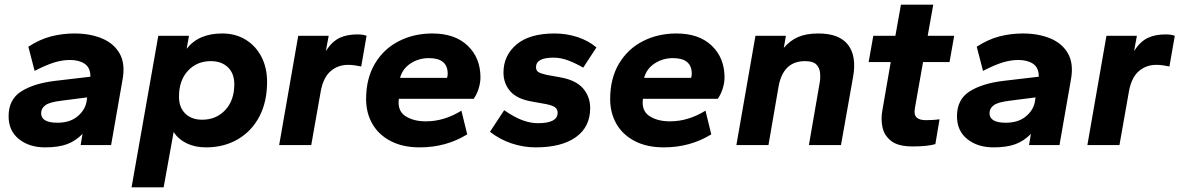

<svg xmlns="http://www.w3.org/2000/svg" viewBox="-20 -624 5074 826"><path d="M174 10Q106 10 61.5 -25.5Q17 -61 17 -124Q17 -196 71 -230.5Q125 -265 216 -276L369 -294Q369 -333 344.5 -349.5Q320 -366 281 -366Q248 -366 212.5 -355Q177 -344 129 -319L102 -423Q151 -455 200 -467.5Q249 -480 300 -480Q367 -480 418 -459Q469 -438 494 -395Q519 -352 508 -286L458 0H327L335 -48Q306 -18 269 -4Q232 10 174 10ZM227 -96Q280 -96 312.5 -122.5Q345 -149 352 -185L355 -205L246 -191Q194 -185 175.5 -171.5Q157 -158 157 -137Q157 -96 227 -96Z M546 182 661 -470H793L783 -414Q834 -480 936 -480Q993 -480 1036.5 -453.5Q1080 -427 1104.5 -380Q1129 -333 1129 -272Q1129 -186 1096 -123Q1063 -60 1003.5 -25Q944 10 866 10Q819 10 783 -7.5Q747 -25 727 -56L684 182ZM850 -109Q910 -109 949 -150.5Q988 -192 988 -262Q988 -308 960.5 -334.5Q933 -361 887 -361Q827 -361 788.5 -319.5Q750 -278 750 -208Q750 -162 777 -135.5Q804 -109 850 -109Z M1181 0 1263 -470H1394L1382 -405Q1409 -446 1441 -461Q1473 -476 1517 -476Q1543 -476 1557 -470L1534 -338Q1520 -341 1506 -343Q1492 -345 1477 -345Q1434 -345 1402.5 -318Q1371 -291 1360 -232L1319 0Z M1786 10Q1713 10 1661 -17Q1609 -44 1582 -91Q1555 -138 1555 -198Q1555 -286 1592.5 -349.5Q1630 -413 1695 -446.5Q1760 -480 1840 -480Q1937 -480 1992 -427.5Q2047 -375 2047 -291Q2047 -269 2039.5 -244Q2032 -219 2018 -199H1696Q1689 -148 1723.5 -125Q1758 -102 1812 -102Q1853 -102 1891.5 -114Q1930 -126 1965 -148L1990 -46Q1899 10 1786 10ZM1701 -289H1903Q1906 -296 1906 -307Q1906 -374 1825 -374Q1782 -374 1747 -351.5Q1712 -329 1701 -289Z M2284 10Q2232 10 2181 -7Q2130 -24 2088 -57L2149 -150Q2192 -120 2227 -107Q2262 -94 2294 -94Q2379 -94 2379 -139Q2379 -153 2369 -161.5Q2359 -170 2330 -176L2269 -187Q2204 -198 2175 -231.5Q2146 -265 2146 -312Q2146 -385 2202 -432.5Q2258 -480 2366 -480Q2416 -480 2463 -465Q2510 -450 2546 -420L2489 -333Q2460 -350 2427 -363Q2394 -376 2361 -376Q2286 -376 2286 -335Q2286 -321 2295.5 -314.5Q2305 -308 2331 -302L2392 -291Q2458 -279 2488.5 -243.5Q2519 -208 2519 -159Q2519 -78 2457.5 -34Q2396 10 2284 10Z M2836 10Q2763 10 2711 -17Q2659 -44 2632 -91Q2605 -138 2605 -198Q2605 -286 2642.5 -349.5Q2680 -413 2745 -446.5Q2810 -480 2890 -480Q2987 -480 3042 -427.5Q3097 -375 3097 -291Q3097 -269 3089.5 -244Q3082 -219 3068 -199H2746Q2739 -148 2773.5 -125Q2808 -102 2862 -102Q2903 -102 2941.5 -114Q2980 -126 3015 -148L3040 -46Q2949 10 2836 10ZM2751 -289H2953Q2956 -296 2956 -307Q2956 -374 2875 -374Q2832 -374 2797 -351.5Q2762 -329 2751 -289Z M3148 0 3230 -470H3361L3352 -418Q3378 -449 3413 -464.5Q3448 -480 3501 -480Q3591 -480 3628.5 -431Q3666 -382 3650 -293L3598 0H3460L3507 -272Q3510 -290 3508 -311Q3506 -332 3492 -346.5Q3478 -361 3443 -361Q3348 -361 3329 -249L3286 0Z M3906 6Q3844 6 3814 -17.5Q3784 -41 3776.5 -76.5Q3769 -112 3776 -149L3812 -357H3717L3737 -470H3832L3856 -604H3995L3971 -470H4085L4065 -357H3951L3916 -159Q3911 -131 3923 -119Q3935 -107 3964 -107Q3977 -107 3993.5 -108Q4010 -109 4022 -111L4004 -4Q3970 6 3906 6Z M4254 10Q4186 10 4141.5 -25.5Q4097 -61 4097 -124Q4097 -196 4151 -230.5Q4205 -265 4296 -276L4449 -294Q4449 -333 4424.5 -349.5Q4400 -366 4361 -366Q4328 -366 4292.5 -355Q4257 -344 4209 -319L4182 -423Q4231 -455 4280 -467.5Q4329 -480 4380 -480Q4447 -480 4498 -459Q4549 -438 4574 -395Q4599 -352 4588 -286L4538 0H4407L4415 -48Q4386 -18 4349 -4Q4312 10 4254 10ZM4307 -96Q4360 -96 4392.5 -122.5Q4425 -149 4432 -185L4435 -205L4326 -191Q4274 -185 4255.5 -171.5Q4237 -158 4237 -137Q4237 -96 4307 -96Z M4658 0 4740 -470H4871L4859 -405Q4886 -446 4918 -461Q4950 -476 4994 -476Q5020 -476 5034 -470L5011 -338Q4997 -341 4983 -343Q4969 -345 4954 -345Q4911 -345 4879.5 -318Q4848 -291 4837 -232L4796 0Z"/></svg>

Font: Gantari
Style: Bold Italic
Weight: 700
Italic angle: -10°
Designer: Anugrah Pasau
Foundry: Lafontype
Version: Version 1.000; ttfautohint (v1.8.4.7-5d5b)